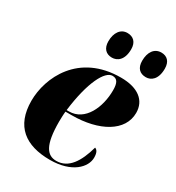

<svg xmlns="http://www.w3.org/2000/svg" viewBox="-184 -877 917 999"><g transform="rotate(30 274.5 -377.0)"><path d="M485 -612C516 -612 549 -635 549 -700C549 -743 526 -764 492 -764C450 -764 426 -729 426 -677C426 -634 448 -612 485 -612ZM281 -612C313 -612 347 -635 347 -700C347 -743 323 -764 288 -764C248 -764 223 -729 223 -677C223 -634 246 -612 281 -612ZM268 10C400 10 462 -58 462 -115C462 -147 452 -159 440 -163C414 -68 372 -2 299 -2C243 -2 210 -46 210 -186C210 -195 211 -236 213 -248H250C415 -248 535 -316 535 -426C535 -501 478 -546 375 -546C121 -546 31 -347 31 -209C31 -56 121 10 268 10ZM228 -258H214C236 -436 287 -532 332 -532C360 -532 372 -514 372 -468C372 -365 324 -258 228 -258Z"/></g></svg>

Font: Noto Serif Display SemiCondensed Black
Style: Italic
Weight: 900
Width: 4
Italic angle: -12°
Designer: Monotype Design Team
Foundry: Monotype Imaging Inc.
Version: Version 2.009